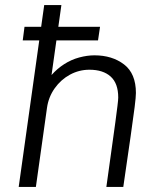

<svg xmlns="http://www.w3.org/2000/svg" viewBox="-20 -740 635 760"><path d="M54 0 155 -720H223L184 -443Q206 -468 234 -486Q262 -504 293.5 -512.5Q325 -521 354 -521Q424 -521 471 -485Q518 -449 518 -372Q518 -357 513 -316.5Q508 -276 497 -200Q486 -124 468 0H401Q413 -88 422 -151Q431 -214 436.5 -255.5Q442 -297 445 -321Q448 -345 448 -354Q448 -410 418 -437Q388 -464 334 -464Q293 -464 257 -444.5Q221 -425 196.5 -390.5Q172 -356 166 -313L122 0ZM70 -580 77 -634H376L368 -580Z"/></svg>

Font: Chivo Medium ExtraLight
Style: Italic
Weight: 250
Italic angle: -8.05°
Version: Version 2.002